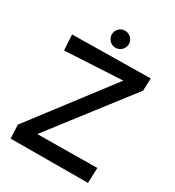

<svg xmlns="http://www.w3.org/2000/svg" viewBox="-207 -990 1025 1124"><g transform="rotate(30 305.5 -428.0)"><path d="M574.2 -702.1 571.8 -618.2 162.1 -87.9 565.9 -91.8 562 11.2 40 13.2 36.1 -79.1 441.9 -610.8 53.2 -589.8 46.9 -694.8ZM363.3 -812Q363.3 -800.3 358.6 -789.6Q354 -778.8 346.2 -771Q338.4 -763.2 327.6 -758.5Q316.9 -753.9 305.2 -753.9Q293.5 -753.9 283 -758.5Q272.5 -763.2 264.9 -771Q257.3 -778.8 252.7 -789.6Q248 -800.3 248 -812Q248 -824.2 252.7 -834.5Q257.3 -844.7 264.9 -852.5Q272.5 -860.4 283 -864.7Q293.5 -869.1 305.2 -869.1Q316.9 -869.1 327.6 -864.7Q338.4 -860.4 346.2 -852.5Q354 -844.7 358.6 -834.5Q363.3 -824.2 363.3 -812Z"/></g></svg>

Font: McLaren
Style: Regular
Weight: 400
Designer: Astigmatic (AOETI)
Foundry: Astigmatic (AOETI)
Version: Version 1.000